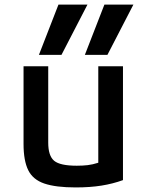

<svg xmlns="http://www.w3.org/2000/svg" viewBox="-20 -810 640 840"><path d="M311 10Q224 10 174 -7Q124 -24 103.5 -65.5Q83 -107 83 -180V-520H191V-186Q191 -128 217 -106.5Q243 -85 316 -85Q342 -85 363.5 -87.5Q385 -90 410 -98V-520H518V-22Q474 -6 424 2Q374 10 311 10ZM450 -570 563.7 -790H436.8L351.3 -570ZM249 -570 362.7 -790H235.8L150.3 -570Z"/></svg>

Font: M PLUS Code Latin 60 Medium
Style: Regular
Weight: 500
Width: 7
Monospace: yes
Designer: Coji Morishita
Foundry: UNDERFOREST DESIGN
Version: Version 1.005; ttfautohint (v1.8.3)